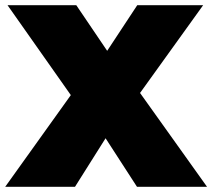

<svg xmlns="http://www.w3.org/2000/svg" viewBox="-28 -720 818 740"><path d="M-8 0 304 -436 303 -271 1 -700H266L442 -440L329 -439L501 -700H755L453 -280V-444L770 0H500L324 -272L433 -273L261 0Z"/></svg>

Font: MOST Montserrat Black
Style: Regular
Weight: 900
Designer: Julieta Ulanovsky
Foundry: Julieta Ulanovsky
Version: Version 8.000;March 11, 2024;FontCreator 15.0.0.2926 64-bit